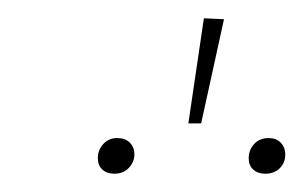

<svg xmlns="http://www.w3.org/2000/svg" viewBox="-20 -833 332 210"><path d="M203 -813 225 -812 200 -698H186ZM127 -664Q127 -656 121 -649.5Q115 -643 105 -643Q97 -643 92 -647.5Q87 -652 87 -660Q87 -669 93 -675.5Q99 -682 108 -682Q117 -682 122 -677Q127 -672 127 -664ZM292 -664Q292 -655 286 -649Q280 -643 270 -643Q262 -643 257 -647.5Q252 -652 252 -660Q252 -669 258 -675.5Q264 -682 274 -682Q282 -682 287 -677Q292 -672 292 -664Z"/></svg>

Font: Fira Sans Thin
Style: Italic
Weight: 250
Italic angle: -8°
Designer: Carrois Corporate & Edenspiekermann AG
Foundry: Carrois Corporate GbR & Edenspiekermann AG
Version: Version 4.203